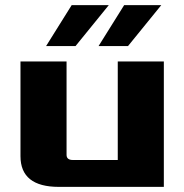

<svg xmlns="http://www.w3.org/2000/svg" viewBox="-20 -730 720 750"><path d="M60 -120V-490H240V-125Q240 -105 265 -105H440V-490H620V0H210Q60 0 60 -120ZM160 -550 260 -710H405L275 -550ZM365 -550 465 -710H610L480 -550Z"/></svg>

Font: Xolonium
Style: Bold
Weight: 700
Designer: Severin Meyer
Version: Version 4.2